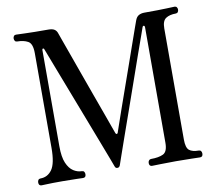

<svg xmlns="http://www.w3.org/2000/svg" viewBox="-80 -819 1026 912"><g transform="rotate(-10 433.5 -363.0)"><path d="M49 0Q35 0 35 -16Q35 -23 38.5 -28Q42 -33 49 -33Q84 -33 105 -62.5Q126 -92 126 -167V-624Q126 -670 105 -681.5Q84 -693 53 -693Q46 -693 42.5 -698Q39 -703 39 -710Q39 -716 42.5 -721Q46 -726 53 -726Q61 -726 97.5 -724.5Q134 -723 209 -723Q228 -723 238 -716.5Q248 -710 252 -697Q254 -691 265 -660.5Q276 -630 292.5 -584Q309 -538 328 -485Q347 -432 366 -379.5Q385 -327 401 -283Q417 -239 426.5 -212Q436 -185 437 -183Q439 -178 443 -178.5Q447 -179 448 -183Q450 -189 460 -218Q470 -247 485.5 -291.5Q501 -336 519.5 -388Q538 -440 556 -491.5Q574 -543 589.5 -587Q605 -631 615 -659.5Q625 -688 627 -693Q633 -710 644.5 -716.5Q656 -723 672 -723Q746 -723 778.5 -724.5Q811 -726 818 -726Q825 -726 828.5 -721Q832 -716 832 -710Q832 -703 828.5 -698Q825 -693 818 -693Q788 -693 770 -681Q752 -669 752 -633V-97Q752 -57 767 -45Q782 -33 813 -33Q820 -33 823.5 -28Q827 -23 827 -16Q827 0 813 0Q803 0 773 -1Q743 -2 697 -2Q651 -2 622 -1Q593 0 582 0Q568 0 568 -16Q568 -23 572 -28Q576 -33 582 -33Q620 -33 641.5 -43.5Q663 -54 663 -97V-655Q663 -661 658.5 -662Q654 -663 652 -658Q651 -654 638.5 -619.5Q626 -585 607 -531Q588 -477 565.5 -412.5Q543 -348 520 -283Q497 -218 477.5 -162.5Q458 -107 445.5 -71Q433 -35 431 -29Q427 -19 418 -19Q409 -19 406 -28Q405 -31 392 -65.5Q379 -100 358 -154.5Q337 -209 312.5 -273Q288 -337 263.5 -400.5Q239 -464 218.5 -517.5Q198 -571 185.5 -603.5Q173 -636 173 -636Q172 -639 168 -638.5Q164 -638 164 -633V-168Q164 -116 176.5 -87Q189 -58 208.5 -45.5Q228 -33 249 -33Q256 -33 259.5 -28Q263 -23 263 -16Q263 0 249 0Q239 0 216.5 -1Q194 -2 149 -2Q97 -2 78.5 -1Q60 0 49 0Z"/></g></svg>

Font: Zen Old Mincho
Style: Regular
Weight: 400
Designer: Yoshimichi Ohira
Foundry: Positype
Version: Version 1.001